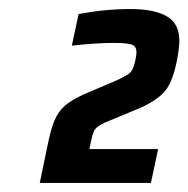

<svg xmlns="http://www.w3.org/2000/svg" viewBox="-20 -825 417 425"><path d="M165 -616 231 -644Q261 -657 268 -664Q275 -671 279 -689Q282 -701 282 -710Q282 -723 271 -726.5Q260 -730 233 -730Q193 -730 139 -724L154 -794Q213 -805 269 -805Q321 -805 349 -789Q377 -773 377 -735Q377 -720 372 -693Q363 -646 346.5 -625Q330 -604 290 -586L213 -554Q196 -546 191 -539.5Q186 -533 182 -515L178 -495H330L314 -420H68L84 -497Q92 -538 100.5 -558Q109 -578 123 -590.5Q137 -603 165 -616Z"/></svg>

Font: Saira Semi Condensed
Style: Bold Italic
Weight: 700
Width: 4
Italic angle: -12°
Designer: Hector Gatti with collaboration of the Omnibus-Type team
Foundry: Omnibus-Type
Version: Version 1.001; ttfautohint (v1.8)